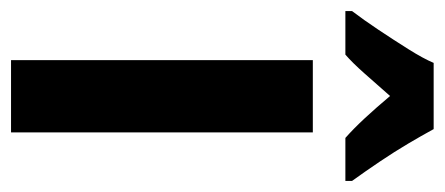

<svg xmlns="http://www.w3.org/2000/svg" viewBox="-282 -557 806 348"><g transform="rotate(90 121.0 -383.0)"><path d="M187 0H56V-547H187ZM181 -766Q193 -744 207.5 -719.5Q222 -695 239.5 -669Q257 -643 275 -618V-606H197Q180 -621 161 -641.5Q142 -662 121 -687Q99 -662 80 -640.5Q61 -619 46 -606H-33V-618Q-17 -639 1 -666Q19 -693 36 -720Q53 -747 61 -766Z"/></g></svg>

Font: Noto Sans Khmer ExtraCondensed
Style: Bold
Weight: 700
Width: 2
Designer: Danh Hong and the Monotype Design Team
Foundry: Monotype Imaging Inc.
Version: Version 2.004